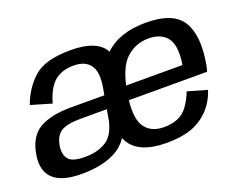

<svg xmlns="http://www.w3.org/2000/svg" viewBox="-98 -778 1207 964"><g transform="rotate(-20 505.0 -296.0)"><path d="M510.5 -140 549 -359Q568.5 -470.5 525 -534Q481.5 -597.5 349.5 -597.5Q214 -597.5 153.5 -544.2Q93 -491 63.5 -408.5L174 -376Q196 -454 235 -486.8Q274 -519.5 337 -519.5Q398.5 -519.5 425.5 -482.5Q452.5 -445.5 439 -366.5L402.5 -158L417.5 -145ZM190.5 6Q309.5 6 381.5 -36.5Q453.5 -79 475 -178L412.5 -213Q397.5 -129.5 351.8 -99Q306 -68.5 236 -68.5Q168 -68.5 148 -94Q128 -119.5 134 -161Q142 -215 174.2 -235.8Q206.5 -256.5 280.5 -256.5Q339.5 -256.5 426 -256.5L438 -326.5Q330 -326.5 253.5 -326.5Q146.5 -326.5 85.2 -291.2Q24 -256 8.5 -161.5Q-4.5 -78.5 41 -36.2Q86.5 6 190.5 6ZM645.5 5.5 659.5 -73.5Q587.5 -73.5 555.8 -124.2Q524 -175 544 -297Q565.5 -425.5 616.8 -472.2Q668 -519 736.5 -519Q806.5 -519 838 -474.5Q869.5 -430 850.5 -323L858 -335H538.5L525.5 -261H957Q962.5 -277.5 966 -298.5Q991.5 -444.5 944.5 -521.2Q897.5 -598 750.5 -598Q607.5 -598 529.8 -521.8Q452 -445.5 427 -297Q403.5 -155.5 451.2 -75Q499 5.5 645.5 5.5ZM659.5 -73.5 645.5 5.5Q725 5.5 778 -13.5Q831 -32.5 870.8 -73Q910.5 -113.5 930.5 -174L827 -203.5Q811.5 -163.5 789 -131.8Q766.5 -100 734 -86.8Q701.5 -73.5 659.5 -73.5Z"/></g></svg>

Font: Anybody UltraCondensed Thin Medium
Style: Italic
Weight: 500
Italic angle: -10°
Version: Version 1.111